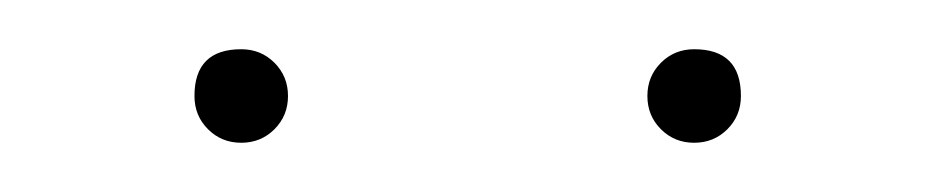

<svg xmlns="http://www.w3.org/2000/svg" viewBox="-20 -585 379 78"><path d="M59 -546Q59 -565 78 -565Q86 -565 91.5 -559.5Q97 -554 97 -546Q97 -538 91.5 -532.5Q86 -527 78 -527Q70 -527 64.5 -532.5Q59 -538 59 -546ZM262 -565Q281 -565 281 -546Q281 -538 275.5 -532.5Q270 -527 262 -527Q254 -527 248.5 -532.5Q243 -538 243 -546Q243 -554 248.5 -559.5Q254 -565 262 -565Z"/></svg>

Font: EauTest Hairline
Style: Regular
Weight: 250
Designer: Christian Thalmann (Catharsis Fonts)
Version: Version 0.001;PS 000.001;hotconv 1.0.88;makeotf.lib2.5.64775